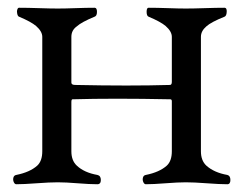

<svg xmlns="http://www.w3.org/2000/svg" viewBox="-20 -472 645 495"><path d="M164 -259Q164 -253 174 -253Q315 -250 418 -253Q423 -253 423 -261V-377Q423 -391 407 -405Q394 -416 363 -429Q358 -431 358 -441.5Q358 -452 363 -452Q385 -452 413 -451Q441 -450 459 -450Q478 -450 508 -451Q538 -452 559 -452Q565 -452 564.5 -441.5Q564 -431 559 -429Q524 -415 512 -404Q498 -392 498 -377V-82Q498 -58 512 -45Q532 -27 566 -21Q574 -19 574 -8Q574 3 566 3Q546 3 513 0.5Q480 -2 459 -2Q439 -2 407 0.5Q375 3 356 3Q352 3 349.5 -2.5Q347 -8 348.5 -14Q350 -20 356 -21Q391 -28 410 -45Q423 -57 423 -82V-211Q423 -216 419 -216Q272 -219 167 -216Q164 -216 164 -209V-82Q164 -58 178 -45Q197 -27 231 -21Q240 -19 240 -8Q240 3 231 3Q211 3 180 0.5Q149 -2 129 -2Q108 -2 74.5 0.5Q41 3 22 3Q18 3 15.5 -2.5Q13 -8 14.5 -14Q16 -20 22 -21Q57 -28 76 -45Q89 -57 89 -82V-377Q89 -391 73 -405Q60 -416 29 -429Q26 -430 24.5 -436Q23 -442 24.5 -447Q26 -452 29 -452Q51 -452 80.5 -451Q110 -450 129 -450Q147 -450 175 -451Q203 -452 224 -452Q230 -452 230 -441.5Q230 -431 224 -429Q190 -415 178 -404Q164 -394 164 -377Z"/></svg>

Font: EB Garamond
Style: SC
Weight: 400
Version: Version 000.010